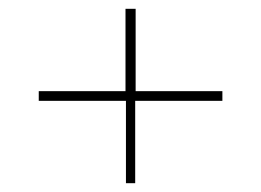

<svg xmlns="http://www.w3.org/2000/svg" viewBox="-20 -515 593 436"><path d="M485 -286H287V-99H266V-286H68V-308H265V-495H288V-308H485Z"/></svg>

Font: Exo 2.0 Thin
Style: Regular
Weight: 250
Designer: Natanael Gama
Version: Version 1.001;PS 001.001;hotconv 1.0.70;makeotf.lib2.5.58329